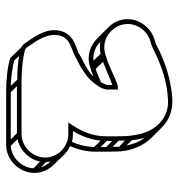

<svg xmlns="http://www.w3.org/2000/svg" viewBox="2 -779 580 624"><g transform="rotate(90 292.0 -467.0)"><path d="M204 -488 181 -512C206 -521 231 -533 256 -542V-525C254 -518 250 -511 247 -505C232 -499 218 -492 204 -488ZM177 -481C153 -478 131 -488 116 -503C128 -501 141 -501 155 -504ZM457 -564V-543L437 -563V-583ZM453 -588 436 -605C434 -620 432 -635 427 -648C440 -632 448 -611 453 -588ZM458 -522V-504L438 -524V-542ZM458 -483C457 -457 451 -432 441 -411C433 -413 425 -414 416 -414H406C420 -438 434 -469 437 -504ZM527 -286C525 -247 492 -214 454 -212L432 -234C468 -241 498 -271 505 -307ZM524 -310 506 -327C506 -332 506 -336 505 -341C514 -332 520 -322 524 -310ZM433 -212H280L260 -232H413ZM259 -212C230 -213 200 -217 177 -223L162 -239C186 -235 213 -233 239 -233ZM229 -481C210 -459 178 -449 150 -431H149C141 -428 133 -425 126 -422C102 -413 87 -397 81 -376C69 -332 96 -294 113 -269C120 -259 125 -250 134 -246L169 -210C200 -201 239 -197 277 -197H451C500 -197 542 -240 542 -289C542 -314 531 -336 515 -352L480 -388C473 -395 464 -400 455 -405C465 -428 473 -456 473 -486V-525C473 -539 472 -553 472 -567C469 -607 453 -644 428 -669L393 -704C371 -726 340 -739 301 -737L279 -735C233 -729 193 -716 156 -700C146 -696 128 -685 118 -682L108 -679C68 -667 30 -621 46 -566C50 -552 59 -539 70 -528L105 -493C126 -472 159 -458 195 -469L205 -472C213 -474 221 -478 229 -481ZM492 -324C492 -283 457 -247 416 -247H242C206 -247 167 -251 140 -259C134 -262 131 -269 125 -278C109 -301 86 -336 96 -372C100 -388 111 -400 132 -408C140 -411 150 -415 157 -418C173 -426 183 -432 199 -440C211 -448 226 -457 238 -469C244 -475 251 -483 256 -491L263 -501C267 -507 269 -516 271 -523V-560H263C261 -560 256 -559 256 -559C224 -548 194 -530 165 -522L155 -519C111 -506 71 -536 61 -571C48 -616 79 -655 112 -665L122 -668C135 -672 153 -682 162 -686C198 -702 237 -716 281 -721L303 -723C337 -725 363 -713 382 -694C413 -663 423 -619 423 -560V-521C423 -477 405 -439 386 -411L378 -399H416C457 -399 492 -365 492 -324Z"/></g></svg>

Font: Blanket
Style: Ugh
Weight: 900
Foundry: Cannot Into Space Fonts
Version: Version 0.9